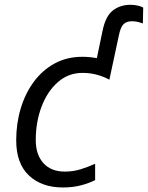

<svg xmlns="http://www.w3.org/2000/svg" viewBox="-20 -786 628 815"><path d="M247.1 9.8Q157.2 9.8 103 -41Q48.8 -91.8 48.8 -190.4Q48.8 -262.2 68.1 -326.2Q87.4 -390.1 124 -439.5Q160.6 -488.8 212.4 -516.8Q264.2 -544.9 329.1 -544.9Q361.3 -544.9 391.1 -539.1L415 -653.8Q427.7 -717.3 459 -741.5Q490.2 -765.6 533.2 -765.6Q550.3 -765.6 564.9 -762.2Q579.6 -758.8 587.9 -753.9L586.4 -686.5Q575.7 -690.4 564.5 -693.1Q553.2 -695.8 540.5 -695.8Q516.6 -695.8 504.2 -683.1Q491.7 -670.4 484.9 -637.2L444.3 -447.8Q417.5 -461.9 389.9 -469.2Q362.3 -476.6 329.6 -476.6Q270.5 -476.6 225.8 -437.5Q181.2 -398.4 156.5 -333.5Q131.8 -268.6 131.8 -191.4Q131.8 -129.4 164.3 -93.5Q196.8 -57.6 254.9 -57.6Q290.5 -57.6 322 -67.4Q353.5 -77.1 383.8 -90.8V-21.5Q356.9 -7.8 322.5 1Q288.1 9.8 247.1 9.8Z"/></svg>

Font: Open Sans
Style: Italic
Weight: 400
Italic angle: -12°
Designer: Monotype Design Team
Foundry: Monotype Imaging Inc.
Version: Version 3.000; ttfautohint (v1.8.4)